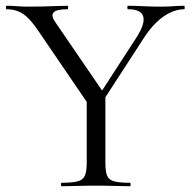

<svg xmlns="http://www.w3.org/2000/svg" viewBox="-24 -645 659 665"><path d="M301.2 -287.6 450.6 -518.2Q479.6 -564.6 471.7 -588.8Q463.8 -613 419.2 -613Q417 -613 417 -619Q417 -625 419.2 -625Q446.4 -625 471.2 -623.5Q496 -622 535.8 -622Q560.8 -622 576.3 -623.5Q591.8 -625 613.8 -625Q615.8 -625 615.8 -619Q615.8 -613 613.8 -613Q589.8 -613 565 -601.1Q540.2 -589.2 517.4 -567.2Q494.6 -545.2 474.6 -514L318.2 -273ZM290.4 -271.6 110.4 -535.6Q81.6 -579.2 56.9 -596.1Q32.2 -613 -0.6 -613Q-3.6 -613 -3.6 -619Q-3.6 -625 -0.6 -625Q16 -625 34.8 -623.5Q53.6 -622 70.2 -622Q97.4 -622 122.6 -622.5Q147.8 -623 170.3 -624Q192.8 -625 210 -625Q212 -625 212 -619Q212 -613 210 -613Q171.4 -613 161.5 -601.8Q151.6 -590.6 168 -567.6L339.2 -317.4ZM276.4 -310 341 -319V-81Q341 -52 346.8 -37Q352.6 -22 370.8 -17Q389 -12 425.6 -12Q428.6 -12 428.6 -6Q428.6 0 425.6 0Q402 0 372.5 -1Q343 -2 308.2 -2Q274.6 -2 244 -1Q213.4 0 189.8 0Q187 0 187 -6Q187 -12 189.8 -12Q226.4 -12 245.1 -17Q263.8 -22 270.1 -37Q276.4 -52 276.4 -81Z"/></svg>

Font: Cormorant Garamond Light
Style: Regular
Weight: 300
Designer: Christian Thalmann (Catharsis Fonts)
Foundry: Catharsis Fonts
Version: Version 4.001